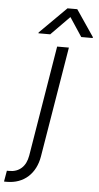

<svg xmlns="http://www.w3.org/2000/svg" viewBox="-155 -794 534 1035"><g transform="rotate(5 112.5 -276.0)"><path d="M-82 144.9H-68.5Q-28.8 144.9 -2.8 121.4Q23.1 98 30.9 52.9L129.6 -545.5H193.2L94.1 52.9Q88.4 87 74 115.1Q59.7 143.1 37.8 163Q16 182.9 -13.1 193.7Q-42.3 204.5 -77.8 204.5Q-81.3 204.5 -84.9 204.5Q-88.4 204.5 -92.3 204.2ZM22.7 -608 23.8 -612.9 167.3 -755.7H220.2L317.1 -612.9L316.4 -608H254.6L187.1 -710.2L86.6 -608Z"/></g></svg>

Font: Inter P Light
Style: Italic
Weight: 300
Italic angle: 9.39999°
Designer: Rasmus Andersson
Foundry: rsms
Version: Version 3.018;git-588b23468